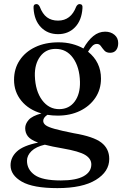

<svg xmlns="http://www.w3.org/2000/svg" viewBox="-20 -692 614 964"><path d="M351 -23Q449.5 -6.5 489 24Q528.5 54.5 528.5 106Q528.5 170 461.2 211.2Q394 252.5 268 252.5Q146 252.5 89.5 220Q33 187.5 33 138Q33 98 64.8 68.5Q96.5 39 171.5 24Q133.5 10 120 -7.5Q106.5 -25 106.5 -48.5Q106.5 -70 124 -90Q141.5 -110 188 -122.5Q124 -141 87.2 -186Q50.5 -231 50.5 -291Q50.5 -346.5 78.5 -389Q106.5 -431.5 156.8 -455.5Q207 -479.5 274 -479.5Q310.5 -479.5 342 -471.2Q373.5 -463 399 -448.5V-449Q421.5 -489 448.5 -511Q475.5 -533 508 -533Q536 -533 554.8 -517.2Q573.5 -501.5 573.5 -475.5Q573.5 -453.5 563 -440.2Q552.5 -427 533 -427Q514 -427 504 -438.2Q494 -449.5 486.5 -460.5Q479 -471.5 466.5 -471.5Q453.5 -471.5 443.5 -461.2Q433.5 -451 422 -432.5Q487 -380.5 487 -297.5Q487 -243 458.8 -201Q430.5 -159 381.5 -135.2Q332.5 -111.5 270 -111.5Q243 -111.5 218 -115.5Q197 -101.5 197 -85Q197 -73 209.2 -63.5Q221.5 -54 254.8 -44.8Q288 -35.5 351 -23ZM258.5 -446.5Q210 -446.5 181.8 -408.5Q153.5 -370.5 155 -311Q157.5 -235 191.5 -189.2Q225.5 -143.5 278 -144Q327 -144.5 355 -182.2Q383 -220 381.5 -281.5Q379.5 -355.5 346.5 -401.2Q313.5 -447 258.5 -446.5ZM115.5 115Q115.5 159 154 186.5Q192.5 214 285.5 214Q362 214 400.2 192.5Q438.5 171 438.5 133.5Q438.5 105 408.2 86.2Q378 67.5 294 53Q240.5 44 205 34.5Q161 44.5 138.2 66.5Q115.5 88.5 115.5 115ZM271.5 -588.5Q336 -588.5 362.5 -658.5Q369.5 -671.5 379.5 -671.5Q396.5 -671.5 394 -650.5Q390 -589.5 356.5 -555Q323 -520.5 271.5 -520.5Q219.5 -520.5 185.8 -555Q152 -589.5 148.5 -650.5Q146.5 -671.5 163 -671.5Q173 -671.5 179.5 -658.5Q193.5 -621.5 216 -605Q238.5 -588.5 271.5 -588.5Z"/></svg>

Font: Fraunces 9pt S000
Style: Regular
Weight: 400
Version: Version 1.000; ttfautohint (v1.8.3)